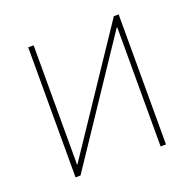

<svg xmlns="http://www.w3.org/2000/svg" viewBox="-101 -643 757 748"><g transform="rotate(-20 277.5 -269.5)"><path d="M464.8 0H442.4V-493.2H439.9L110.4 0H89.8V-539.1H112.3V-45.4H114.3L444.8 -539.1H464.8Z"/></g></svg>

Font: Inter 18pt Thin
Style: Regular
Weight: 250
Designer: Rasmus Andersson
Foundry: rsms
Version: Version 4.001;git-66647c0bb